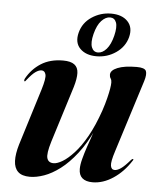

<svg xmlns="http://www.w3.org/2000/svg" viewBox="-49 -687 613 739"><g transform="rotate(5 257.5 -317.5)"><path d="M483.5 -94Q485 -93.5 484.8 -91.5Q484.5 -89.5 482.5 -87Q454.5 -43 415.2 -17Q376 9 335.5 9Q309.5 9 296 -2.8Q282.5 -14.5 282.5 -38Q282.5 -54.5 288.5 -77.2Q294.5 -100 302.5 -123.8Q310.5 -147.5 317.8 -167.8Q325 -188 327 -199L330.5 -198Q303.5 -139.5 272.5 -99.8Q241.5 -60 209.8 -36Q178 -12 148.2 -1.5Q118.5 9 93.5 9Q62.5 9 47.5 -5.5Q32.5 -20 31.5 -47Q30.5 -74 41.5 -111L109.5 -330Q123 -374 119.2 -388.5Q115.5 -403 103 -403Q93 -403 80.2 -394.2Q67.5 -385.5 48.5 -361.5Q45.5 -357.5 44.2 -356.2Q43 -355 41 -355.5Q40 -356 39.8 -358.8Q39.5 -361.5 42 -366.5Q62.5 -403.5 97.5 -425.8Q132.5 -448 182.5 -448Q212 -448 226.2 -437.2Q240.5 -426.5 241.2 -405Q242 -383.5 232 -350L164 -132.5Q149.5 -85 154.8 -68Q160 -51 180 -51Q194 -51 214.2 -63Q234.5 -75 258.2 -100.8Q282 -126.5 305.5 -168.2Q329 -210 349.5 -269Q359 -297.5 364.2 -319Q369.5 -340.5 372 -355.5Q374.5 -370.5 374.5 -379.5Q374.5 -389.5 370.5 -395.2Q366.5 -401 366.5 -409.5Q366.5 -426.5 393 -437.2Q419.5 -448 467 -448Q497.5 -448 503 -435.8Q508.5 -423.5 500 -396L412 -117.5Q398.5 -76 401 -60.8Q403.5 -45.5 416.5 -45.5Q427 -45.5 440.5 -54.8Q454 -64 476 -89.5Q478 -92 480 -93Q482 -94 483.5 -94ZM308.5 -475.5Q267.5 -475.5 245 -498.2Q222.5 -521 232.5 -560Q242.5 -599 276.5 -621.5Q310.5 -644 351 -644Q393 -644 415 -621Q437 -598 427.5 -560Q417.5 -522 383.8 -498.8Q350 -475.5 308.5 -475.5ZM348 -629Q331 -629 315 -612Q299 -595 290 -560Q281.5 -526 288.5 -508.2Q295.5 -490.5 313 -490.5Q330.5 -490.5 346 -508.2Q361.5 -526 370 -560Q378.5 -594.5 372 -611.8Q365.5 -629 348 -629Z"/></g></svg>

Font: Fraunces 120pt SemiBold
Style: Italic
Weight: 600
Italic angle: -16°
Version: Version 1.000;[b76b70a41]